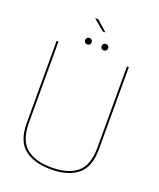

<svg xmlns="http://www.w3.org/2000/svg" viewBox="-157 -962 880 1062"><g transform="rotate(20 282.5 -431.0)"><path d="M272 4.5Q372 4.5 428.2 -40.5Q484.5 -85.5 484.5 -192V-674.5H473.5V-197Q473.5 -92.5 421.2 -49.5Q369 -6.5 272 -6.5Q175 -6.5 122.8 -49.5Q70.5 -92.5 70.5 -197V-674.5H59.5V-192Q59.5 -85.5 115.8 -40.5Q172 4.5 272 4.5ZM225.5 -713.5Q233.5 -713.5 239 -719Q244.5 -724.5 244.5 -732.5Q244.5 -741 239 -746.5Q233.5 -752 225.5 -752Q217 -752 211.5 -746.5Q206 -741 206 -732.5Q206 -724.5 211.5 -719Q217 -713.5 225.5 -713.5ZM322 -713.5Q330.5 -713.5 336 -719Q341.5 -724.5 341.5 -732.5Q341.5 -741 336 -746.5Q330.5 -752 322 -752Q314 -752 308.5 -746.5Q303 -741 303 -732.5Q303 -724.5 308.5 -719Q314 -713.5 322 -713.5ZM281 -810.5H297L235.5 -865.5H216.5Z"/></g></svg>

Font: Anybody Thin Thin
Style: Regular
Weight: 250
Version: Version 1.113;gftools[0.9.25]